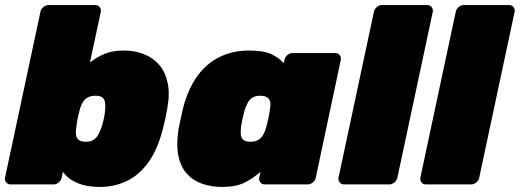

<svg xmlns="http://www.w3.org/2000/svg" viewBox="-32 -730 2058 760"><path d="M362 10Q310 10 272.5 -6.5Q235 -23 217 -50L212 -27Q210 -16 200.5 -8Q191 0 180 0H10Q-1 0 -7.5 -8Q-14 -16 -12 -27L128 -683Q130 -694 139.5 -702Q149 -710 160 -710H345Q356 -710 362.5 -702Q369 -694 367 -683L324 -483Q353 -505 384 -517.5Q415 -530 457 -530Q501 -530 537 -516Q573 -502 597.5 -474Q622 -446 631.5 -402.5Q641 -359 630 -300Q626 -278 622.5 -261Q619 -244 613 -221Q592 -138 555 -87Q518 -36 469 -13Q420 10 362 10ZM307 -169Q326 -169 337.5 -176Q349 -183 356.5 -196Q364 -209 370 -227Q375 -242 379 -260Q383 -278 384 -293Q386 -311 384 -324Q382 -337 373.5 -344Q365 -351 346 -351Q329 -351 317 -345Q305 -339 297.5 -328Q290 -317 285 -301Q279 -279 276 -264.5Q273 -250 270 -227Q267 -209 269 -196Q271 -183 280 -176Q289 -169 307 -169Z M848 10Q805 10 768.5 -2.5Q732 -15 707.5 -42.5Q683 -70 674 -114Q665 -158 675 -221Q680 -244 683.5 -261Q687 -278 692 -300Q707 -359 732 -402.5Q757 -446 790.5 -474Q824 -502 865 -516Q906 -530 953 -530Q1010 -530 1041 -516Q1072 -502 1091 -480L1094 -493Q1096 -504 1105.5 -512Q1115 -520 1126 -520H1295Q1306 -520 1312.5 -512Q1319 -504 1317 -493L1218 -27Q1216 -16 1206.5 -8Q1197 0 1186 0H1016Q1005 0 998.5 -8Q992 -16 994 -27L999 -50Q969 -23 934.5 -6.5Q900 10 848 10ZM959 -169Q978 -169 990 -176Q1002 -183 1009.5 -196Q1017 -209 1022 -227Q1028 -250 1031 -264.5Q1034 -279 1037 -301Q1040 -317 1037 -328Q1034 -339 1024.5 -345Q1015 -351 998 -351Q980 -351 968 -344Q956 -337 949 -324Q942 -311 936 -293Q932 -278 928 -260Q924 -242 922 -227Q920 -209 921.5 -196Q923 -183 932 -176Q941 -169 959 -169Z M1330 0Q1319 0 1312.5 -8Q1306 -16 1308 -27L1448 -683Q1450 -694 1459.5 -702Q1469 -710 1480 -710H1659Q1670 -710 1676.5 -702Q1683 -694 1681 -683L1541 -27Q1539 -16 1529.5 -8Q1520 0 1509 0Z M1654 0Q1643 0 1636.5 -8Q1630 -16 1632 -27L1772 -683Q1774 -694 1783.5 -702Q1793 -710 1804 -710H1983Q1994 -710 2000.5 -702Q2007 -694 2005 -683L1865 -27Q1863 -16 1853.5 -8Q1844 0 1833 0Z"/></svg>

Font: Rubik Light Black
Style: Italic
Weight: 900
Italic angle: -12°
Version: Version 2.104